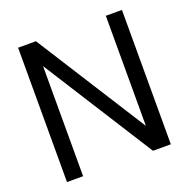

<svg xmlns="http://www.w3.org/2000/svg" viewBox="-125 -820 925 940"><g transform="rotate(-20 337.5 -350.0)"><path d="M67 0V-700H160L523 -128H524V-700H608V0H515L152 -572H151V0Z"/></g></svg>

Font: DM Sans 28pt
Style: Regular
Weight: 400
Version: Version 4.004;gftools[0.9.30]